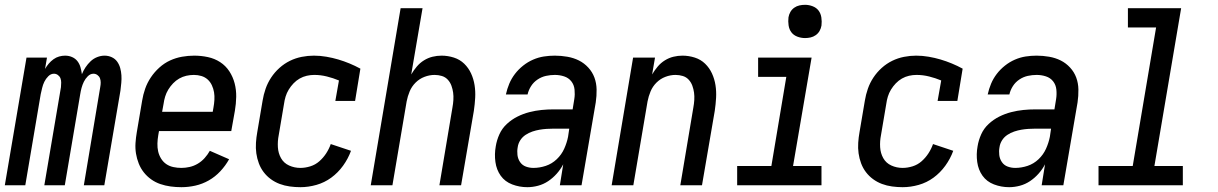

<svg xmlns="http://www.w3.org/2000/svg" viewBox="-34 -769 5054 797"><path d="M-14 0 76 -530H161L153 -483Q160 -495 168.5 -505Q177 -515 188 -523Q199 -531 211.5 -534.5Q224 -538 236 -538Q236 -538 236 -538Q236 -538 236 -538Q252 -538 265.5 -532Q279 -526 287.5 -515Q296 -504 300 -490Q304 -476 306 -461Q312 -476 321 -489.5Q330 -503 342 -514.5Q354 -526 369.5 -532Q385 -538 400 -538Q400 -538 400 -538Q400 -538 400 -538Q416 -538 430 -531.5Q444 -525 452.5 -513Q461 -501 465 -486.5Q469 -472 470 -456.5Q471 -441 469.5 -425Q468 -409 466 -393L399 0H314L382 -407Q384 -417 384 -426.5Q384 -436 381 -444Q378 -452 370.5 -457.5Q363 -463 354 -463Q341 -463 330.5 -452.5Q320 -442 314 -429.5Q308 -417 304.5 -404Q301 -391 299 -378L235 0H150L219 -407Q220 -417 220 -426.5Q220 -436 217 -444Q214 -452 206.5 -457.5Q199 -463 190 -463Q177 -463 166.5 -452.5Q156 -442 150 -429.5Q144 -417 141 -404Q138 -391 135 -378L71 0Z M719 8Q696 8 674 5Q652 2 631.5 -5Q611 -12 593.5 -24.5Q576 -37 563 -53.5Q550 -70 542 -90Q534 -110 530.5 -131.5Q527 -153 528.5 -175.5Q530 -198 534 -221L556 -351Q560 -376 568.5 -400.5Q577 -425 592 -447.5Q607 -470 627.5 -488.5Q648 -507 672 -518Q696 -529 721.5 -533.5Q747 -538 772 -538Q801 -538 829 -532Q857 -526 880 -511Q903 -496 918 -473Q933 -450 940 -423Q947 -396 946.5 -367Q946 -338 941 -309L926 -225H626L623 -208Q620 -191 619.5 -173.5Q619 -156 622.5 -140.5Q626 -125 634.5 -111Q643 -97 656 -88Q669 -79 685.5 -75.5Q702 -72 719 -72Q736 -72 753.5 -76Q771 -80 787 -89.5Q803 -99 815.5 -113Q828 -127 837 -143L917 -108Q902 -81 880.5 -58Q859 -35 832.5 -20Q806 -5 777 1.5Q748 8 719 8ZM639 -305H849L852 -322Q855 -338 856 -354.5Q857 -371 854.5 -386Q852 -401 845.5 -415Q839 -429 828 -439Q817 -449 802 -453.5Q787 -458 771 -458Q755 -458 739.5 -454.5Q724 -451 710 -443Q696 -435 684.5 -423Q673 -411 664.5 -397Q656 -383 651.5 -368Q647 -353 645 -338Z M1213 8Q1191 8 1169 5Q1147 2 1127 -5.5Q1107 -13 1090 -25.5Q1073 -38 1060.5 -54.5Q1048 -71 1040.5 -91Q1033 -111 1030 -132.5Q1027 -154 1028.5 -176.5Q1030 -199 1034 -221L1056 -351Q1060 -376 1068.5 -400.5Q1077 -425 1091.5 -447Q1106 -469 1126 -487Q1146 -505 1169.5 -516.5Q1193 -528 1218.5 -533Q1244 -538 1269 -538Q1295 -538 1321 -533.5Q1347 -529 1370.5 -522Q1394 -515 1417 -505.5Q1440 -496 1462 -484L1440 -350H1358L1373 -435Q1349 -445 1323 -451.5Q1297 -458 1271 -458H1270Q1255 -458 1239.5 -454.5Q1224 -451 1210 -443Q1196 -435 1184.5 -423Q1173 -411 1164.5 -397Q1156 -383 1151.5 -368Q1147 -353 1145 -338L1123 -208Q1118 -183 1119.5 -158Q1121 -133 1132.5 -112.5Q1144 -92 1166 -82Q1188 -72 1213 -72Q1233 -72 1254 -78.5Q1275 -85 1291.5 -99.5Q1308 -114 1320 -132.5Q1332 -151 1339 -171L1423 -143Q1411 -110 1390 -81Q1369 -52 1341 -31.5Q1313 -11 1279.5 -1.5Q1246 8 1213 8Z M1505 0 1629 -735H1720L1673 -460Q1683 -477 1696 -492.5Q1709 -508 1726 -518.5Q1743 -529 1761.5 -533.5Q1780 -538 1799 -538Q1825 -538 1850 -530Q1875 -522 1893 -504.5Q1911 -487 1921.5 -464Q1932 -441 1936 -415.5Q1940 -390 1938.5 -363Q1937 -336 1933 -309L1880 0H1790L1844 -322Q1847 -338 1848 -354Q1849 -370 1847 -384.5Q1845 -399 1840 -413Q1835 -427 1825 -438Q1815 -449 1800.5 -453.5Q1786 -458 1770 -458Q1749 -458 1728 -450Q1707 -442 1691 -426Q1675 -410 1666.5 -389.5Q1658 -369 1654 -348L1595 0Z M2155 8Q2122 8 2092 -3.5Q2062 -15 2044.5 -39.5Q2027 -64 2022.5 -96.5Q2018 -129 2024 -162Q2028 -187 2039 -211.5Q2050 -236 2070 -254.5Q2090 -273 2114 -285Q2138 -297 2163.5 -303.5Q2189 -310 2214 -312.5Q2239 -315 2265 -315H2343L2350 -358Q2353 -377 2351 -397Q2349 -417 2337.5 -431.5Q2326 -446 2307.5 -452Q2289 -458 2269 -458Q2251 -458 2232.5 -454Q2214 -450 2197.5 -439Q2181 -428 2170.5 -411.5Q2160 -395 2156 -377H2066Q2071 -400 2080 -421.5Q2089 -443 2103.5 -462Q2118 -481 2137.5 -496.5Q2157 -512 2179 -521.5Q2201 -531 2223.5 -534.5Q2246 -538 2269 -538Q2295 -538 2321 -533.5Q2347 -529 2369 -518Q2391 -507 2408 -488.5Q2425 -470 2433.5 -447Q2442 -424 2442.5 -397.5Q2443 -371 2439 -344L2380 0H2290L2304 -87Q2293 -66 2277 -48Q2261 -30 2241.5 -17Q2222 -4 2199.5 2Q2177 8 2155 8ZM2180 -72Q2206 -72 2231.5 -80.5Q2257 -89 2277 -108Q2297 -127 2308 -151.5Q2319 -176 2324 -201L2329 -235H2265Q2250 -235 2235 -234Q2220 -233 2205.5 -230.5Q2191 -228 2176 -223Q2161 -218 2147.5 -209Q2134 -200 2125.5 -186.5Q2117 -173 2115 -158Q2112 -142 2114 -125.5Q2116 -109 2125 -96Q2134 -83 2149 -77.5Q2164 -72 2180 -72Z M2505 0 2594 -530H2685L2673 -460Q2683 -477 2696 -492.5Q2709 -508 2726 -518.5Q2743 -529 2761.5 -533.5Q2780 -538 2799 -538Q2825 -538 2850 -530Q2875 -522 2893 -504.5Q2911 -487 2921.5 -464Q2932 -441 2936 -415.5Q2940 -390 2938.5 -363Q2937 -336 2933 -309L2880 0H2790L2844 -322Q2847 -338 2848 -354Q2849 -370 2847 -384.5Q2845 -399 2840 -413Q2835 -427 2825 -438Q2815 -449 2800.5 -453.5Q2786 -458 2770 -458Q2749 -458 2728 -450Q2707 -442 2691 -426Q2675 -410 2666.5 -389.5Q2658 -369 2654 -348L2595 0Z M3026 0V-80H3168L3230 -450H3113V-530H3335L3258 -80H3376V0ZM3308 -611Q3291 -611 3275.5 -617Q3260 -623 3251 -635Q3242 -647 3239.5 -663.5Q3237 -680 3239 -697Q3241 -709 3247 -719.5Q3253 -730 3263 -737Q3273 -744 3284.5 -746.5Q3296 -749 3308 -749Q3324 -749 3339.5 -743Q3355 -737 3364 -725Q3373 -713 3375.5 -696.5Q3378 -680 3376 -663Q3374 -651 3368 -640.5Q3362 -630 3352 -623Q3342 -616 3330.5 -613.5Q3319 -611 3308 -611Z M3713 8Q3691 8 3669 5Q3647 2 3627 -5.5Q3607 -13 3590 -25.5Q3573 -38 3560.5 -54.5Q3548 -71 3540.5 -91Q3533 -111 3530 -132.5Q3527 -154 3528.5 -176.5Q3530 -199 3534 -221L3556 -351Q3560 -376 3568.5 -400.5Q3577 -425 3591.5 -447Q3606 -469 3626 -487Q3646 -505 3669.5 -516.5Q3693 -528 3718.5 -533Q3744 -538 3769 -538Q3795 -538 3821 -533.5Q3847 -529 3870.5 -522Q3894 -515 3917 -505.5Q3940 -496 3962 -484L3940 -350H3858L3873 -435Q3849 -445 3823 -451.5Q3797 -458 3771 -458H3770Q3755 -458 3739.5 -454.5Q3724 -451 3710 -443Q3696 -435 3684.5 -423Q3673 -411 3664.5 -397Q3656 -383 3651.5 -368Q3647 -353 3645 -338L3623 -208Q3618 -183 3619.5 -158Q3621 -133 3632.5 -112.5Q3644 -92 3666 -82Q3688 -72 3713 -72Q3733 -72 3754 -78.5Q3775 -85 3791.5 -99.5Q3808 -114 3820 -132.5Q3832 -151 3839 -171L3923 -143Q3911 -110 3890 -81Q3869 -52 3841 -31.5Q3813 -11 3779.5 -1.5Q3746 8 3713 8Z M4155 8Q4122 8 4092 -3.5Q4062 -15 4044.5 -39.5Q4027 -64 4022.5 -96.5Q4018 -129 4024 -162Q4028 -187 4039 -211.5Q4050 -236 4070 -254.5Q4090 -273 4114 -285Q4138 -297 4163.5 -303.5Q4189 -310 4214 -312.5Q4239 -315 4265 -315H4343L4350 -358Q4353 -377 4351 -397Q4349 -417 4337.5 -431.5Q4326 -446 4307.5 -452Q4289 -458 4269 -458Q4251 -458 4232.5 -454Q4214 -450 4197.5 -439Q4181 -428 4170.5 -411.5Q4160 -395 4156 -377H4066Q4071 -400 4080 -421.5Q4089 -443 4103.5 -462Q4118 -481 4137.5 -496.5Q4157 -512 4179 -521.5Q4201 -531 4223.5 -534.5Q4246 -538 4269 -538Q4295 -538 4321 -533.5Q4347 -529 4369 -518Q4391 -507 4408 -488.5Q4425 -470 4433.5 -447Q4442 -424 4442.5 -397.5Q4443 -371 4439 -344L4380 0H4290L4304 -87Q4293 -66 4277 -48Q4261 -30 4241.5 -17Q4222 -4 4199.5 2Q4177 8 4155 8ZM4180 -72Q4206 -72 4231.5 -80.5Q4257 -89 4277 -108Q4297 -127 4308 -151.5Q4319 -176 4324 -201L4329 -235H4265Q4250 -235 4235 -234Q4220 -233 4205.5 -230.5Q4191 -228 4176 -223Q4161 -218 4147.5 -209Q4134 -200 4125.5 -186.5Q4117 -173 4115 -158Q4112 -142 4114 -125.5Q4116 -109 4125 -96Q4134 -83 4149 -77.5Q4164 -72 4180 -72Z M4526 0V-80H4668L4765 -655H4648V-735H4869L4758 -80H4876V0Z"/></svg>

Font: iosevka_custom_sans_ss08 Md
Style: Italic
Weight: 500
Italic angle: -10°
Designer: Belleve Invis
Foundry: Belleve Invis
Version: Version 10.3.0; ttfautohint (v1.8.3)